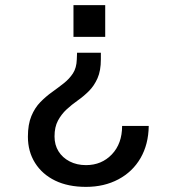

<svg xmlns="http://www.w3.org/2000/svg" viewBox="-20 -570 690 750"><path d="M374 -364V-338Q374 -294 361 -264.5Q348 -235 327.5 -214.5Q307 -194 283.5 -177.5Q260 -161 240 -142.5Q220 -124 206.5 -99Q193 -74 193 -37Q193 -4 208.5 21Q224 46 252 60.5Q280 75 316 75Q377 75 417 33Q457 -9 457 -78H561Q560 -6 529 47.5Q498 101 442.5 130.5Q387 160 316 160Q246 160 195.5 135.5Q145 111 117 66.5Q89 22 89 -36Q89 -84 102.5 -116.5Q116 -149 137.5 -171Q159 -193 183.5 -210.5Q208 -228 229.5 -245Q251 -262 265 -283.5Q279 -305 280 -338L281 -364ZM391 -550V-426H267V-550Z"/></svg>

Font: Azeret Mono Thin
Style: Regular
Weight: 400
Version: Version 1.002